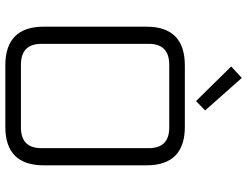

<svg xmlns="http://www.w3.org/2000/svg" viewBox="-126 -824 949 738"><g transform="rotate(90 349.0 -454.5)"><path d="M82 -148V-542Q82 -690 231 -690H467Q615 -690 615 -542V-148Q615 0 467 0H231Q82 0 82 -148ZM148 -139Q148 -60 228 -60H470Q549 -60 549 -139V-551Q549 -630 470 -630H228Q148 -630 148 -551ZM235 -868 279 -909 404 -768 368 -733Z"/></g></svg>

Font: Oxanium Light
Style: Regular
Weight: 300
Designer: Severin Meyer
Version: Version 1.000